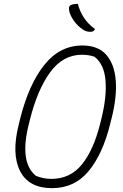

<svg xmlns="http://www.w3.org/2000/svg" viewBox="-20 -956 640 996"><path d="M407 -720Q489 -720 531.5 -671.5Q574 -623 580.5 -538Q587 -453 559 -343L551 -311Q512 -155 439 -67.5Q366 20 250 20Q129 20 84 -69Q39 -158 77 -309L85 -342Q130 -520 210.5 -620Q291 -720 407 -720ZM129 -310Q105 -215 113.5 -147.5Q122 -80 166 -44Q205 -28 246 -28Q344 -28 404.5 -102.5Q465 -177 499 -312L505 -336Q534 -451 527.5 -536.5Q521 -622 470 -662Q439 -672 405 -672Q307 -672 240.5 -581.5Q174 -491 135 -334ZM384 -936Q393 -899 414.5 -865.5Q436 -832 473 -805Q466 -791 450 -791Q440 -791 431 -793Q422 -795 411 -802Q381 -822 361 -851.5Q341 -881 338 -906Q335 -925 350 -931Q358 -934 366.5 -935Q375 -936 384 -936Z"/></svg>

Font: Recursive Mn Csl St Lt
Style: Italic
Weight: 300
Italic angle: -15°
Monospace: yes
Version: Version 1.079;hotconv 1.0.112;makeotfexe 2.5.65598; ttfautoh